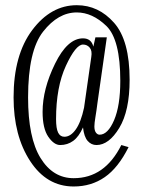

<svg xmlns="http://www.w3.org/2000/svg" viewBox="-20 -711 540 724"><path d="M207 -164.1Q183.6 -164.1 162.1 -195.3Q140.6 -226.6 140.6 -289.1Q140.6 -375 187.5 -470.7Q234.4 -566.4 293 -566.4Q308.6 -566.4 318.4 -558.6Q328.1 -550.8 332 -535.2L339.8 -570.3H382.8L347.7 -324.2Q343.8 -293 339.8 -269.5Q335.9 -246.1 335.9 -234.4Q335.9 -218.8 341.8 -210.9Q347.7 -203.1 355.5 -203.1Q386.7 -203.1 410.2 -257.8Q433.6 -312.5 433.6 -406.2Q433.6 -562.5 380.9 -613.3Q328.1 -664.1 269.5 -664.1Q199.2 -664.1 142.6 -591.8Q85.9 -519.5 85.9 -343.8Q85.9 -191.4 132.8 -115.2Q179.7 -39.1 257.8 -39.1Q316.4 -39.1 361.3 -70.3Q406.2 -101.6 437.5 -164.1L464.8 -156.2Q425.8 -78.1 375 -43Q324.2 -7.8 257.8 -7.8Q156.2 -7.8 93.8 -103.5Q31.2 -199.2 31.2 -343.8Q31.2 -503.9 101.6 -597.7Q171.9 -691.4 269.5 -691.4Q351.6 -691.4 410.2 -625Q468.8 -558.6 468.8 -410.2Q468.8 -293 429.7 -228.5Q390.6 -164.1 343.8 -164.1Q324.2 -164.1 310.5 -179.7Q296.9 -195.3 293 -230.5Q277.3 -195.3 255.9 -179.7Q234.4 -164.1 207 -164.1ZM222.7 -195.3Q246.1 -195.3 265.6 -222.7Q285.2 -250 296.9 -304.7L324.2 -496.1Q328.1 -519.5 318.4 -531.2Q308.6 -543 293 -543Q265.6 -543 228.5 -462.9Q191.4 -382.8 191.4 -261.7Q191.4 -226.6 199.2 -210.9Q207 -195.3 222.7 -195.3Z"/></svg>

Font: BabelStone Khitan Small Seal
Style: Regular
Weight: 400
Designer: Andrew West
Foundry: BabelStone
Version: Version 13.000